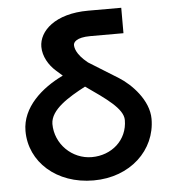

<svg xmlns="http://www.w3.org/2000/svg" viewBox="-51 -747 720 805"><g transform="rotate(-5 308.5 -344.5)"><path d="M463 -230C463 -145 395 -87 312 -87C229 -87 159 -155 159 -240C160 -300 237 -346 309 -384C392 -326 463 -278 463 -230ZM330 -484C280 -524 278 -553 278 -562C278 -572 289 -593 350 -593H489V-700H350C210 -700 141 -632 141 -566C141 -526 164 -487 194 -461L220 -438C130 -395 44 -320 44 -220C44 -90 155 11 311 11C466 11 575 -94 575 -225C575 -304 505 -375 454 -407Z"/></g></svg>

Font: Mint Spirit No2
Style: Bold
Weight: 700
Designer: HARENDAL Hirwen
Foundry: Arkandis Digital Foundry.
Version: Version 1.004;FFEdit